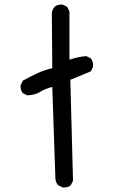

<svg xmlns="http://www.w3.org/2000/svg" viewBox="-20 -825 540 841"><path d="M254.9 -3.9 234.4 -13.7Q224.6 -25.4 222.7 -41L209 -444.3Q173.8 -434.6 154.3 -421.9Q134.8 -409.2 99.6 -407.2L80.1 -417Q68.4 -430.7 70.3 -452.1L80.1 -471.7Q115.2 -491.2 142.6 -503.9Q169.9 -516.6 209 -526.4L207 -767.6Q209 -783.2 218.8 -794.9Q232.4 -806.6 254.9 -804.7L274.4 -794.9L284.2 -775.4V-563.5Q325.2 -577.1 358.4 -579.1L377.9 -569.3Q389.6 -553.7 387.7 -532.2L377.9 -512.7Q333 -493.2 288.1 -475.6L299.8 -33.2L290 -13.7Q276.4 -2 254.9 -3.9Z"/></svg>

Font: JasonHandwriting1
Style: Regular
Weight: 400
Version: Version 1.48.20